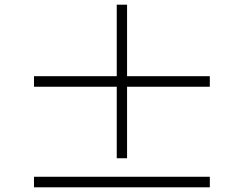

<svg xmlns="http://www.w3.org/2000/svg" viewBox="-20 -808 1040 819"><path d="M522 -133V-438H875V-483H522V-788H478V-483H125V-438H478V-133ZM125 -54V-9H875V-54Z"/></svg>

Font: Source Han Serif SC Medium
Style: Regular
Weight: 500
Designer: Ryoko NISHIZUKA 西塚涼子 (kana & ideographs); Frank Grießhammer (Latin, Greek & Cyrillic); Wenlong ZHANG 张文龙 (bopomofo); San
Foundry: Adobe
Version: Version 2.003;hotconv 1.1.1;makeotfexe 2.6.0